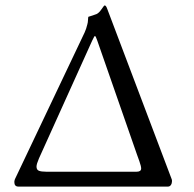

<svg xmlns="http://www.w3.org/2000/svg" viewBox="-20 -690 716 710"><path d="M33 -17Q33 -21 35 -27L293 -570Q299 -583 303 -600Q305 -606 305.5 -617Q306 -628 307 -628Q313 -630 321.5 -632.5Q330 -635 337 -638Q346 -642 355.5 -656Q365 -670 367 -670Q370 -670 372.5 -666Q375 -662 377 -656L615 -27Q616 -25 616 -20Q616 -12 612 -6Q608 0 601 0H48Q33 0 33 -17ZM485 -55Q502 -55 502 -67Q502 -75 495.5 -93.5Q489 -112 486 -120L340 -539Q334 -557 331 -557Q329 -557 321 -540L124 -104Q115 -83 115 -74Q115 -62 124 -58.5Q133 -55 151 -55Z"/></svg>

Font: EB Garamond
Style: Regular
Weight: 400
Designer: Georg Duffner and Octavio Pardo
Foundry: Georg Duffner
Version: Version 1.000; ttfautohint (v1.6)